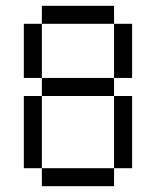

<svg xmlns="http://www.w3.org/2000/svg" viewBox="-20 -645 540 665"><path d="M125 -62.5V0H375V-62.5ZM125 -62.5Q125 -62.5 125 -312.5H62.5Q62.5 -312.5 62.5 -62.5ZM375 -62.5H437.5Q437.5 -62.5 437.5 -312.5H375Q375 -312.5 375 -62.5ZM125 -312.5H375V-375H125ZM125 -375V-562.5H62.5V-375ZM375 -375H437.5V-562.5H375ZM125 -562.5H375V-625H125Z"/></svg>

Font: BFUnifontExMono
Style: Regular
Weight: 500
Version: Version 15.0.06